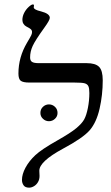

<svg xmlns="http://www.w3.org/2000/svg" viewBox="-20 -841 508 875"><path d="M113.8 -464.8Q85 -464.8 74.5 -472.9Q64 -481 64 -505.9Q64 -580.1 103 -646Q119.1 -672.9 122.6 -680.7Q126 -688.5 126 -694.8Q126 -703.1 119.9 -708.3Q113.8 -713.4 100.1 -720.2Q92.3 -724.1 87.2 -732.2Q82 -740.2 82 -750Q82 -766.1 89.8 -781.7Q97.7 -797.4 110.4 -809.1Q123 -820.8 129.9 -820.8Q134.8 -820.8 134.8 -815.9L133.8 -807.1Q133.8 -796.9 167 -789.1Q207 -778.8 207 -759.8Q207 -749 182.1 -714.8Q140.6 -657.2 128.9 -631.6Q117.2 -606 117.2 -579.1Q117.2 -564.9 125.7 -559.1Q134.3 -553.2 157.2 -553.2H375Q415 -553.2 431.6 -536.4Q448.2 -519.5 448.2 -475.1Q448.2 -408.2 433.8 -345.5Q419.4 -282.7 388.7 -247.3Q357.9 -211.9 266.6 -163.1Q159.2 -105 159.2 -63L160.2 -39.1Q160.2 -23.4 153.3 -11.5Q146.5 0.5 135.3 7.3Q124 14.2 112.8 14.2Q94.7 14.2 87.4 3.4Q80.1 -7.3 80.1 -21Q80.1 -46.9 96.2 -76.9Q112.3 -106.9 140.6 -133.5Q168.9 -160.2 241.7 -201.2Q301.3 -234.9 327.4 -256.6Q353.5 -278.3 363.8 -297.1Q374 -315.9 380.6 -349.4Q387.2 -382.8 387.2 -417Q387.2 -438.5 382.8 -448Q378.4 -457.5 366.5 -461.2Q354.5 -464.8 318.8 -464.8ZM164.1 -326.2Q164.1 -343.3 175.8 -354.2Q187.5 -365.2 203.1 -365.2Q218.8 -365.2 230.5 -354.2Q242.2 -343.3 242.2 -326.2Q242.2 -310.5 230.5 -299.6Q218.8 -288.6 203.1 -288.6Q187.5 -288.6 175.8 -299.6Q164.1 -310.5 164.1 -326.2Z"/></svg>

Font: Tinos
Style: Italic
Weight: 400
Italic angle: -16.333°
Designer: Steve Matteson
Foundry: Monotype Imaging Inc.
Version: Version 1.32